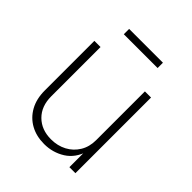

<svg xmlns="http://www.w3.org/2000/svg" viewBox="-197 -835 971 971"><g transform="rotate(45 288.5 -350.0)"><path d="M274.9 7.8Q219.2 7.8 176.8 -15.6Q134.3 -39.1 110.1 -82.5Q85.9 -126 85.9 -186V-541H129.9V-188.5Q129.9 -117.7 172.1 -75.7Q214.4 -33.7 282.7 -33.7Q329.6 -33.7 366.7 -53.5Q403.8 -73.2 425.5 -108.9Q447.3 -144.5 447.3 -192.4V-541H491.2V0H448.2V-121.6H456.5Q436.5 -55.2 386.5 -23.7Q336.4 7.8 274.9 7.8ZM409.2 -708V-669.9H167.5V-708Z"/></g></svg>

Font: Inter 17pt ExtraLight
Style: Regular
Weight: 250
Version: Version 4.001;git-66647c0bb